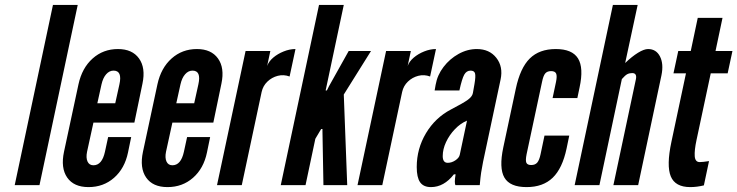

<svg xmlns="http://www.w3.org/2000/svg" viewBox="-20 -755 3007 783"><path d="M40 0H141L297 -735H196Z M341 8Q402 8 445.2 -30Q488.5 -68 502 -133L515 -196H421L408 -136Q396 -81 361 -81Q344 -81 337 -96.2Q330 -111.5 335 -136L361 -255H528L561 -414Q574.5 -478 547 -516.5Q519.5 -555 461 -555Q401 -555 357.8 -516.5Q314.5 -478 300 -411L241 -136Q227 -70 254 -31Q281 8 341 8ZM377 -334 394 -411Q400 -437.5 413 -452.2Q426 -467 443 -467Q479.5 -467 467 -411L450 -334Z M663 8Q724 8 767.2 -30Q810.5 -68 824 -133L837 -196H743L730 -136Q718 -81 683 -81Q666 -81 659 -96.2Q652 -111.5 657 -136L683 -255H850L883 -414Q896.5 -478 869 -516.5Q841.5 -555 783 -555Q723 -555 679.8 -516.5Q636.5 -478 622 -411L563 -136Q549 -70 576 -31Q603 8 663 8ZM699 -334 716 -411Q722 -437.5 735 -452.2Q748 -467 765 -467Q801.5 -467 789 -411L772 -334Z M865 0H966L1047 -380Q1052.5 -405 1070.5 -422.2Q1088.5 -439.5 1112.8 -445.8Q1137 -452 1161 -443L1185 -555Q1161 -555 1136.8 -545.2Q1112.5 -535.5 1094.2 -520Q1076 -504.5 1069.5 -486L1082.5 -547H981.5Z M1125 0H1226L1266 -189L1285 -221L1290 -229H1295V-221L1299 0H1396L1382 -369.5L1493 -547H1402L1322 -404L1313 -386H1308L1312 -405L1382 -735H1281Z M1438 0H1539L1620 -380Q1625.5 -405 1643.5 -422.2Q1661.5 -439.5 1685.8 -445.8Q1710 -452 1734 -443L1758 -555Q1734 -555 1709.8 -545.2Q1685.5 -535.5 1667.2 -520Q1649 -504.5 1642.5 -486L1655.5 -547H1554.5Z M1737.5 8Q1790.5 8 1831 -44H1838Q1832 -8.5 1837.5 0H1936.5Q1939.5 -34 1942.2 -51.5Q1945 -69 1950 -95L2021.5 -431Q2032.5 -483 2004.2 -519Q1976 -555 1924.5 -555Q1886 -555 1850 -535Q1814 -515 1788.8 -482Q1763.5 -449 1756.5 -409L1752.5 -386H1853.5Q1864 -434 1873.2 -450.5Q1882.5 -467 1899 -467Q1914 -467 1917.2 -455.8Q1920.5 -444.5 1915 -412.5L1908.5 -375.5Q1906 -361.5 1888.5 -348.5Q1871 -335.5 1819 -308.5Q1755 -275 1717.2 -211.8Q1679.5 -148.5 1679.5 -74Q1679.5 -31.5 1693.2 -11.8Q1707 8 1737.5 8ZM1806 -91Q1785.5 -91 1785.5 -118.5Q1785.5 -146.5 1799 -175.5Q1812.5 -204.5 1835.2 -228.2Q1858 -252 1884.5 -263L1855 -124Q1852.5 -111.5 1837.2 -101.2Q1822 -91 1806 -91Z M2127.5 8Q2194.5 8 2234 -30.2Q2273.5 -68.5 2290.5 -149L2301.5 -202H2200.5L2184.5 -126Q2179.5 -102 2171 -92Q2162.5 -82 2146.5 -82Q2130.5 -82 2126.5 -91.5Q2122.5 -101 2127.5 -126L2190.5 -421Q2195.5 -446 2203.5 -455.5Q2211.5 -465 2227.5 -465Q2243.5 -465 2248 -455Q2252.5 -445 2247.5 -421L2233.5 -355H2334.5L2343.5 -398Q2361 -478.5 2337.2 -516.8Q2313.5 -555 2246.5 -555Q2179.5 -555 2140.5 -516.5Q2101.5 -478 2083.5 -393L2032.5 -154Q2014.5 -69.5 2037 -30.8Q2059.5 8 2127.5 8Z M2323.5 0H2424.5L2516 -432.5Q2529.5 -448 2538.2 -452.5Q2547 -457 2558 -457Q2578 -457 2573.5 -433L2481.5 0H2582.5L2677.5 -448Q2687 -494.5 2671.5 -524.8Q2656 -555 2623 -555Q2606.5 -555 2581.8 -539.8Q2557 -524.5 2529.5 -498L2580.5 -735H2479.5Z M2795 8Q2822 8 2850.5 1L2871.5 -98Q2845 -94 2833.5 -94Q2815 -94 2813.2 -118Q2811.5 -142 2820.5 -184L2878.5 -456H2947.5L2967 -547H2898L2926.5 -682H2825.5L2797 -547H2746L2726.5 -456H2777.5L2718 -176Q2697.5 -79.5 2715.5 -35.8Q2733.5 8 2795 8Z"/></svg>

Font: League Gothic
Style: Italic
Weight: 400
Designer: The League of Moveable Type
Version: Version 1.600; ttfautohint (v1.8.3)